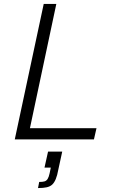

<svg xmlns="http://www.w3.org/2000/svg" viewBox="-20 -708 581 975"><path d="M55 0 202 -688H266L132 -57H470L457 0ZM173 247 179 216Q197 216 206.5 213Q216 210 222 200.5Q228 191 232 172L238 143H206L224 62H296L276 154Q271 182 263.5 200.5Q256 219 245.5 229Q235 239 217.5 243Q200 247 173 247Z"/></svg>

Font: Saira Thin Light
Style: Italic
Weight: 300
Italic angle: -12°
Version: Version 1.101